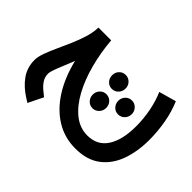

<svg xmlns="http://www.w3.org/2000/svg" viewBox="-206 -600 1092 1092"><g transform="rotate(-45 340.0 -54.0)"><path d="M625 -319.3V-216.8Q531.2 -209 445.3 -186Q359.4 -163.1 292 -126.2Q224.6 -89.4 185.3 -40Q146 9.3 146 69.8Q146 148.9 207.8 189.2Q269.5 229.5 379.9 229.5Q440.9 229.5 500.7 217.8Q560.5 206.1 610.8 184.1L640.1 288.1Q582.5 313 514.4 325.2Q446.3 337.4 377.9 337.4Q283.7 337.4 208.5 310.1Q133.3 282.7 89.4 224.6Q45.4 166.5 45.4 73.7Q45.4 -12.7 88.4 -82.8Q131.3 -152.8 210.2 -203.1Q289.1 -253.4 396.5 -279.3Q342.8 -301.8 297.9 -319.3Q252.9 -336.9 237.3 -336.9Q209 -336.9 186.3 -321.3Q163.6 -305.7 145 -281.2L126 -257.8L36.1 -301.8L49.8 -323.7Q85 -380.4 131.1 -413.3Q177.2 -446.3 237.8 -446.3Q263.2 -446.3 297.9 -433.8Q332.5 -421.4 372.8 -402.8Q413.1 -384.3 456.3 -365.5Q499.5 -346.7 542.5 -333.5Q585.4 -320.3 625 -319.3ZM544.4 -19Q544.4 3.9 528.3 19.5Q512.2 35.2 488.8 35.2Q464.8 35.2 448.5 19.3Q432.1 3.4 432.1 -19Q432.1 -42 448.5 -57.4Q464.8 -72.8 488.8 -72.8Q512.2 -72.8 528.3 -57.4Q544.4 -42 544.4 -19ZM389.2 -19Q389.2 3.9 372.8 19.5Q356.4 35.2 333 35.2Q309.6 35.2 293 19.3Q276.4 3.4 276.4 -19Q276.4 -42 293 -57.4Q309.6 -72.8 333 -72.8Q356.4 -72.8 372.8 -57.4Q389.2 -42 389.2 -19ZM466.8 108.9Q466.8 131.3 450.4 147.2Q434.1 163.1 410.6 163.1Q387.2 163.1 370.8 147.2Q354.5 131.3 354.5 108.9Q354.5 85.9 370.8 70.3Q387.2 54.7 410.6 54.7Q434.1 54.7 450.4 70.3Q466.8 85.9 466.8 108.9Z"/></g></svg>

Font: Vazirmatn RD UI FD Medium
Style: Regular
Weight: 500
Designer: Saber Rastikerdar
Foundry: Saber Rastikerdar
Version: Version 33.003